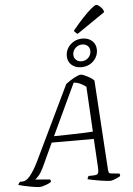

<svg xmlns="http://www.w3.org/2000/svg" viewBox="-98 -1225 884 1276"><g transform="rotate(-5 343.5 -586.5)"><path d="M113 0Q106 0 89.5 -2Q73 -4 52.5 -8Q32 -12 11 -16.5Q-10 -21 -27 -26Q-25 -31 -20.5 -37.5Q-16 -44 -12 -46H3Q15 -46 27.5 -53.5Q40 -61 53.5 -77Q67 -93 81.5 -116.5Q96 -140 111 -171L349 -666Q360 -675 374 -684.5Q388 -694 403 -702Q418 -710 430.5 -715Q443 -720 450 -720Q460 -720 477.5 -712Q495 -704 512.5 -693.5Q530 -683 538 -673L576 -73Q578 -59 580.5 -54.5Q583 -50 597 -48L649 -43Q651 -42 652 -35.5Q653 -29 653 -26Q644 -20 630.5 -14Q617 -8 605 -4Q593 0 585 0Q577 0 561.5 -1.5Q546 -3 528 -6Q510 -9 492 -12Q474 -15 458.5 -18.5Q443 -22 435 -24Q436 -30 439 -36.5Q442 -43 445 -45H460Q481 -45 492.5 -47Q504 -49 508.5 -60Q513 -71 511 -97L500 -287H219L144 -125Q129 -94 113 -75.5Q97 -57 88 -52L187 -44Q189 -42 190.5 -37.5Q192 -33 190 -26Q179 -19 164 -13Q149 -7 135.5 -3.5Q122 0 113 0ZM238 -328Q298 -329 344.5 -330Q391 -331 429 -332.5Q467 -334 498 -336L481 -637Q465 -649 444 -659.5Q423 -670 399 -671ZM459 -769Q420 -769 394.5 -791.5Q369 -814 369 -851Q369 -881 384 -905Q399 -929 424.5 -943.5Q450 -958 481 -958Q522 -958 547 -935Q572 -912 572 -875Q572 -846 557 -821.5Q542 -797 516.5 -783Q491 -769 459 -769ZM464 -808Q491 -808 509.5 -826.5Q528 -845 528 -871Q528 -892 514 -905.5Q500 -919 477 -919Q451 -919 432 -900.5Q413 -882 413 -856Q413 -835 427.5 -821.5Q442 -808 464 -808ZM454 -992Q448 -995 440 -1002.5Q432 -1010 431 -1015Q469 -1062 502.5 -1097.5Q536 -1133 560.5 -1153Q585 -1173 593 -1173Q600 -1173 611 -1165Q622 -1157 631.5 -1145Q641 -1133 641 -1120Z"/></g></svg>

Font: Texturina 12pt Thin
Style: Italic
Weight: 250
Italic angle: -11°
Designer: Guillermo Torres Carreño
Foundry: Omnibus-Type
Version: Version 1.002